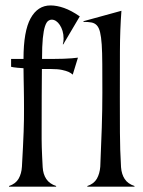

<svg xmlns="http://www.w3.org/2000/svg" viewBox="-20 -698 535 718"><path d="M69.8 -291.5Q69.8 -312.5 69.6 -330.8Q69.3 -349.1 69.1 -367.2Q68.8 -385.3 68.4 -403.6Q67.9 -421.9 67.9 -442.9Q54.2 -443.8 45.4 -444.6Q36.6 -445.3 31.2 -446.3Q24.9 -447.3 21.5 -448.2V-477.5H67.9Q67.9 -581.5 94.5 -629.6Q121.1 -677.7 168.9 -677.7Q192.4 -677.7 219.5 -668.2Q246.6 -658.7 278.3 -636.7L216.3 -531.7L214.8 -532.7Q217.8 -540.5 217.8 -553.7Q217.8 -569.3 213.9 -582.3Q210 -595.2 203.6 -604.7Q197.3 -614.3 189.5 -619.4Q181.6 -624.5 173.8 -624.5Q166.5 -624.5 159.9 -619.6Q153.3 -614.7 148.2 -599.4Q143.1 -584 140.1 -554.9Q137.2 -525.9 137.2 -477.5H171.9Q198.7 -477.5 217.5 -478.3Q236.3 -479 248.5 -480Q262.7 -481 271.5 -482.4L252 -418.9Q246.6 -424.3 236.3 -429.2Q227.5 -433.1 211.9 -436.5Q196.3 -439.9 171.4 -439.9H136.7Q136.2 -395.5 136 -339.1Q135.7 -282.7 135.7 -208.5Q135.7 -191.9 135.7 -177.5Q135.7 -163.1 136.2 -147.7Q136.7 -132.3 137.5 -114.3Q138.2 -96.2 139.6 -72.8Q141.1 -46.4 153.1 -28.6Q165 -10.7 189.9 -2.4V0H13.7V-2.4Q38.6 -10.7 49.6 -29.8Q60.5 -48.8 62 -74.7Q64.5 -115.7 65.9 -147.7Q67.4 -179.7 68.4 -205.3Q69.3 -231 69.6 -251.7Q69.8 -272.5 69.8 -291.5ZM434.1 -657.7Q428.7 -587.9 428.5 -506.3Q428.2 -424.8 428.2 -334Q428.2 -267.6 428.5 -202.6Q428.7 -137.7 432.6 -72.8Q434.6 -46.4 446.3 -28.6Q458 -10.7 482.9 -2.4V0H306.6V-2.4Q331.5 -10.7 342.3 -29.8Q353 -48.8 355 -74.7Q358.4 -153.3 360.6 -220.7Q362.8 -288.1 362.8 -352.1Q362.8 -414.6 362.5 -458.3Q362.3 -502 360.4 -531.2Q358.4 -560.5 354.2 -577.6Q350.1 -594.7 342 -603.3Q334 -611.8 321.8 -614Q309.6 -616.2 292 -616.2V-618.7Z"/></svg>

Font: Smythe
Style: Regular
Weight: 400
Version: Version 1.000